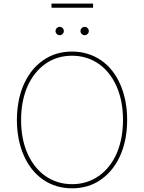

<svg xmlns="http://www.w3.org/2000/svg" viewBox="-20 -1019 787 1049"><path d="M72.4 -363.6Q72.4 -410.2 80.1 -456.5Q87.7 -502.8 104.8 -545.5Q121.8 -588.1 149.1 -625.2Q176.5 -662.3 216.3 -690Q283.7 -737.2 373.6 -737.2Q419.4 -737.2 459.3 -724.8Q499.3 -712.4 532.7 -689.3Q566.1 -666.2 592.3 -633.2Q618.6 -600.1 636.7 -558.9Q674.7 -472.3 674.7 -363.6Q674.7 -317.5 667.1 -271.1Q659.4 -224.8 642.4 -182Q625.4 -139.2 597.8 -102.1Q570.3 -65 530.9 -37.3Q463.4 9.9 373.6 9.9Q327.8 9.9 287.8 -2.5Q247.9 -14.9 214.5 -38.2Q181.1 -61.4 154.8 -94.5Q128.6 -127.5 110.4 -168.7Q72.4 -255.3 72.4 -363.6ZM130 -181.1Q147.4 -141.7 172.1 -110.4Q196.7 -79.2 227.6 -57.5Q258.5 -35.9 295.3 -24.3Q332 -12.8 373.6 -12.8Q455.6 -12.8 519.2 -57.2Q550.8 -79.2 575.5 -110.3Q600.1 -141.3 617.2 -180.2Q634.2 -219.1 643.1 -265.3Q652 -311.4 652 -363.6Q652 -468 616.8 -547.2Q599.4 -586.6 574.8 -617.7Q550.1 -648.8 519.2 -670.3Q488.3 -691.8 451.7 -703.1Q415.1 -714.5 373.6 -714.5Q291.2 -714.5 228.7 -670.8Q197.4 -648.8 172.6 -617.7Q147.7 -586.6 130.5 -547.8Q113.3 -508.9 104.2 -462.5Q95.2 -416.2 95.2 -363.6Q95.2 -259.6 130 -181.1ZM261.4 -999.3H488.6V-976.6H261.4ZM419.7 -849.4Q419.7 -858.7 426.5 -865.4Q433.2 -872.2 442.5 -872.2Q451.7 -872.2 458.5 -865.4Q465.2 -858.7 465.2 -849.4Q465.2 -840.2 458.5 -833.5Q451.7 -826.7 442.5 -826.7Q433.2 -826.7 426.5 -833.5Q419.7 -840.2 419.7 -849.4ZM283.4 -849.4Q283.4 -858.7 290.1 -865.4Q296.9 -872.2 306.1 -872.2Q315.3 -872.2 322.1 -865.4Q328.8 -858.7 328.8 -849.4Q328.8 -840.2 322.1 -833.5Q315.3 -826.7 306.1 -826.7Q296.9 -826.7 290.1 -833.5Q283.4 -840.2 283.4 -849.4Z"/></svg>

Font: Inter P Thin
Style: Regular
Weight: 100
Designer: Rasmus Andersson
Foundry: rsms
Version: Version 3.018;git-588b23468